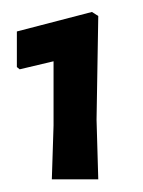

<svg xmlns="http://www.w3.org/2000/svg" viewBox="-20 -513 233 313"><path d="M137.4 -317.8 140.2 -220.6H64.5L67.3 -308.4V-413.1L12.1 -400L7.5 -403.7V-461.7L129.9 -493.5L140.2 -486.9Z"/></svg>

Font: Gurajada
Style: Regular
Weight: 400
Designer: Purushoth Kumar Guthula
Foundry: SiliconAndhra, USA.
Version: Version 1.0.3; ttfautohint (v1.2.42-39fb)